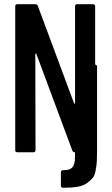

<svg xmlns="http://www.w3.org/2000/svg" viewBox="-20 -720 532 908"><path d="M430 -418Q430 -414 433 -413Q439 -412 439 -404V-11Q439 24 438 42Q437 60 432.5 85Q428 110 418 122Q408 134 390.5 146.5Q373 159 345 163.5Q317 168 278 168Q268 168 268 158V95Q268 85 278 85Q298 85 310 80Q322 75 327.5 62.5Q333 50 334 38.5Q335 27 335 4Q335 0 333 0Q325 0 322 -8L152 -465Q150 -469 147 -464L148 -10Q148 0 138 0H62Q52 0 52 -10V-690Q52 -700 62 -700H148Q156 -700 159 -692L330 -232Q331 -229 333 -230Q335 -231 335 -233V-690Q335 -700 345 -700H420Q430 -700 430 -690Z"/></svg>

Font: Barlow Condensed Medium
Style: Regular
Weight: 500
Width: 3
Designer: Jeremy Tribby
Foundry: Tribby Type
Version: Version 1.422;hotconv 1.0.109;makeotfexe 2.5.65596